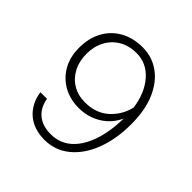

<svg xmlns="http://www.w3.org/2000/svg" viewBox="-188 -862 1027 1027"><g transform="rotate(45 325.0 -349.0)"><path d="M306 -238Q240 -238 189 -266.5Q138 -295 108.5 -346.5Q79 -398 79 -467Q79 -540 108.5 -594.5Q138 -649 192 -679.5Q246 -710 319 -710Q390 -710 446 -670Q502 -630 534 -555.5Q566 -481 566 -376Q566 -263 532.5 -175.5Q499 -88 438 -38Q377 12 296 12Q256 12 223 1Q190 -10 165 -31Q140 -52 123.5 -82.5Q107 -113 101 -153H151Q161 -95 199 -64Q237 -33 298 -33Q366 -33 414 -75Q462 -117 488 -192.5Q514 -268 516 -369Q488 -307 431.5 -272.5Q375 -238 306 -238ZM317 -665Q261 -665 219 -640.5Q177 -616 153.5 -572.5Q130 -529 130 -473Q130 -417 152.5 -374Q175 -331 215 -307Q255 -283 308 -283Q390 -283 442.5 -330Q495 -377 512 -448Q498 -546 445.5 -605.5Q393 -665 317 -665Z"/></g></svg>

Font: Azeret Mono Thin
Style: Regular
Weight: 100
Designer: Martin Vácha
Foundry: Displaay
Version: Version 1.002